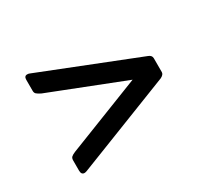

<svg xmlns="http://www.w3.org/2000/svg" viewBox="-91 -693 726 673"><g transform="rotate(-30 272.0 -356.0)"><path d="M88 -237 389 -355 88 -473Q76 -479 71 -483.5Q66 -488 66 -496V-541Q66 -556 78 -556Q84 -556 88 -554L477 -400Q491 -395 491 -383V-327Q491 -317 477 -310L89 -158Q83 -156 80 -156Q67 -156 67 -173V-214Q67 -223 71.5 -227.5Q76 -232 88 -237Z"/></g></svg>

Font: Libre Franklin
Style: Regular
Weight: 400
Designer: Pablo Impallari, Rodrigo Fuenzalida
Foundry: Impallari Type
Version: Version 1.002; ttfautohint (v1.5)